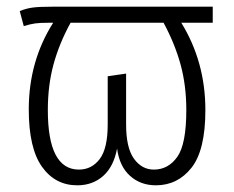

<svg xmlns="http://www.w3.org/2000/svg" viewBox="-20 -543 699 574"><path d="M616 -475H522Q594 -358 594 -214Q594 -94 552.5 -41.5Q511 11 446 11Q400 11 368.5 -17.5Q337 -46 330 -99Q320 -45 288.5 -17Q257 11 211 11Q145 11 105.5 -44.5Q66 -100 66 -216Q66 -360 139 -475H127Q99 -475 85 -473Q71 -471 51 -465L39 -510Q59 -518 78.5 -520.5Q98 -523 137 -523H616ZM469 -475H191Q157 -413 140 -350.5Q123 -288 123 -214Q123 -36 216 -36Q254 -36 278 -67.5Q302 -99 302 -171V-315L357 -323V-171Q357 -101 380.5 -68.5Q404 -36 440 -36Q483 -36 510 -74Q537 -112 537 -214Q537 -287 520 -349.5Q503 -412 469 -475Z"/></svg>

Font: Fira Sans Condensed Light
Style: Regular
Weight: 300
Width: 3
Designer: bBox Type GmbH & Carrois Corporate GbR & Edenspiekermann AG
Foundry: bBox Type GmbH & Carrois Corporate GbR & Edenspiekermann AG
Version: Version 4.301